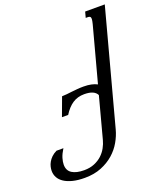

<svg xmlns="http://www.w3.org/2000/svg" viewBox="-252 -822 961 1136"><g transform="rotate(-20 229.0 -254.0)"><path d="M328.6 -223.6Q320.3 -240.7 300.5 -249.5Q280.8 -258.3 248 -258.3Q206.5 -258.3 175 -237.5Q143.6 -216.8 117.7 -175.3H78.6L121.6 -291.5Q135.7 -291.5 151.1 -293.2Q166.5 -294.9 183.8 -296.9Q201.2 -298.8 220 -300.5Q238.8 -302.2 259.8 -302.2Q287.6 -302.2 308.6 -297.6Q329.6 -293 345.2 -284.7L438 -630.9Q440.4 -641.1 441.9 -648.7Q443.4 -656.2 443.4 -661.6Q443.4 -671.9 438.7 -675.5Q434.1 -679.2 425.3 -679.2H411.6L421.4 -715.8H544.9L352.5 2.4Q342.8 39.1 321.8 75.9Q300.8 112.8 267.6 142.1Q234.4 171.4 188.7 189.9Q143.1 208.5 84 208.5Q40.5 208.5 8.5 200.4Q-23.4 192.4 -44.9 178.2Q-66.4 164.1 -76.9 144.8Q-87.4 125.5 -87.4 103Q-87.4 90.8 -84.2 76.9Q-81.1 63 -73.2 49.1Q-65.4 35.2 -52.5 22.5Q-39.6 9.8 -19.5 0H23.9Q5.9 28.8 -1 51.8Q-7.8 74.7 -7.8 92.8Q-7.8 129.9 19.5 147.2Q46.9 164.6 95.7 164.6Q132.3 164.6 160.4 152.8Q188.5 141.1 208.5 122.6Q228.5 104 241.2 80.8Q253.9 57.6 259.8 34.7Z"/></g></svg>

Font: Arian AMU Serif
Style: Italic
Weight: 400
Italic angle: -15°
Designer: Ruben Hakobyan (Tarumian)
Foundry: Ruben Hakobyan (Tarumian)
Version: Version 1.002